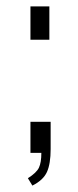

<svg xmlns="http://www.w3.org/2000/svg" viewBox="-20 -562 244 599"><path d="M81 17 67 -6Q94 -23 101.5 -39Q109 -55 109 -85H75V-182H138V-97Q138 -51 126.5 -25.5Q115 0 81 17ZM75 -438V-542H134V-438Z"/></svg>

Font: Oswald ExtraLight
Style: Regular
Weight: 250
Designer: Vernon Adams
Foundry: Vernon Adams
Version: Version 4.100; ttfautohint (v1.8.1.43-b0c9)